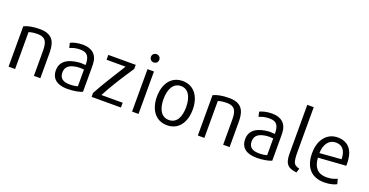

<svg xmlns="http://www.w3.org/2000/svg" viewBox="-32 -1516 4358 2266"><g transform="rotate(20 2147.0 -383.0)"><path d="M475 2V-300C475 -413 463 -541 275 -541C184 -541 119 -526 76 -505V2H158V-461C179 -469 212 -477 266 -477C391 -477 394 -392 394 -286V2Z M924 -60C899 -52 866 -47 824 -47C745 -47 696 -76 696 -151C696 -236 761 -261 839 -271C852 -272 864 -273 875 -273C894 -273 910 -271 924 -270ZM1003 -19V-307C1003 -327 1002 -347 1002 -366C999 -482 929 -542 812 -542C743 -542 686 -524 659 -510L674 -449C700 -462 741 -477 804 -477C903 -477 923 -420 924 -327C910 -328 886 -330 863 -330C856 -330 849 -329 842 -329C713 -318 615 -268 615 -150C615 -42 689 12 815 12C896 12 967 -3 1003 -19Z M1487 2V-58H1220C1280 -173 1359 -299 1423 -395L1479 -480V-531H1135V-470H1374C1307 -361 1185 -174 1119 -47V2Z M1708 2V-531H1627V2ZM1720 -682C1720 -713 1697 -734 1667 -734C1639 -734 1615 -713 1615 -682C1615 -651 1639 -630 1667 -630C1697 -630 1720 -651 1720 -682Z M2209 -264C2209 -148 2169 -53 2068 -53C1966 -53 1925 -148 1925 -264C1925 -379 1966 -479 2068 -479C2169 -479 2209 -379 2209 -264ZM2292 -264C2292 -427 2211 -542 2067 -542C1924 -542 1842 -427 1842 -264C1842 -102 1924 13 2068 13C2211 13 2292 -102 2292 -264Z M2852 2V-300C2852 -413 2840 -541 2652 -541C2561 -541 2496 -526 2453 -505V2H2535V-461C2556 -469 2589 -477 2643 -477C2768 -477 2771 -392 2771 -286V2Z M3301 -60C3276 -52 3243 -47 3201 -47C3122 -47 3073 -76 3073 -151C3073 -236 3138 -261 3216 -271C3229 -272 3241 -273 3252 -273C3271 -273 3287 -271 3301 -270ZM3380 -19V-307C3380 -327 3379 -347 3379 -366C3376 -482 3306 -542 3189 -542C3120 -542 3063 -524 3036 -510L3051 -449C3077 -462 3118 -477 3181 -477C3280 -477 3300 -420 3301 -327C3287 -328 3263 -330 3240 -330C3233 -330 3226 -329 3219 -329C3090 -318 2992 -268 2992 -150C2992 -42 3066 12 3192 12C3273 12 3344 -3 3380 -19Z M3712 -39C3641 -60 3624 -71 3624 -232V-780H3543V-166C3543 -31 3593 2 3695 14Z M4143 -315 3872 -294C3875 -411 3932 -478 4014 -478C4094 -478 4141 -425 4143 -315ZM4222 -262C4222 -303 4221 -317 4220 -330C4208 -474 4131 -542 4015 -542C3894 -542 3791 -449 3791 -265C3791 -88 3879 12 4041 12C4111 12 4169 -5 4196 -21L4179 -84C4153 -71 4110 -54 4046 -54C3937 -54 3881 -117 3874 -237Z"/></g></svg>

Font: Repo
Style: Regular
Weight: 400
Designer: Stefan Peev
Foundry: Context Ltd
Version: Version 0.000